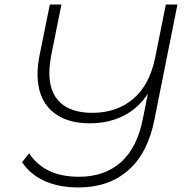

<svg xmlns="http://www.w3.org/2000/svg" viewBox="-20 -720 828 844"><path d="M760 -700 659 -195Q630 -47 544 28.5Q458 104 325 104Q239 104 176 75.5Q113 47 77 -7L108 -46Q143 6 197 31.5Q251 57 328 57Q439 57 511 -6.5Q583 -70 608 -198L630 -308Q587 -243 522 -210.5Q457 -178 374 -178Q266 -178 205.5 -234Q145 -290 145 -394Q145 -432 154 -477L199 -700H250L205 -476Q197 -431 197 -399Q197 -313 245.5 -268.5Q294 -224 386 -224Q492 -224 564.5 -284.5Q637 -345 662 -466L709 -700Z"/></svg>

Font: Montserrat Alternates Light
Style: Italic
Weight: 300
Italic angle: -11.3°
Designer: Julieta Ulanovsky
Foundry: Julieta Ulanovsky
Version: Version 7.200